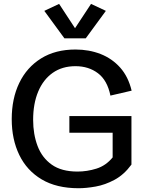

<svg xmlns="http://www.w3.org/2000/svg" viewBox="-20 -975 761 1007"><path d="M392.1 12.2Q276.4 12.2 198.5 -34.2Q120.6 -80.6 81.1 -162.4Q41.5 -244.1 41.5 -350.1Q41.5 -458 81.1 -540Q120.6 -622.1 195.6 -668.7Q270.5 -715.3 376 -715.3Q447.3 -715.3 507.6 -691.7Q567.9 -668 610.4 -620.4Q652.8 -572.8 670.4 -499.5L559.1 -473.6Q543 -553.7 493.9 -590.8Q444.8 -627.9 376 -627.9Q306.2 -627.9 256.3 -592.8Q206.5 -557.6 180.2 -494.4Q153.8 -431.2 153.8 -346.2Q153.8 -271 177 -209.5Q200.2 -147.9 251.2 -111.6Q302.2 -75.2 386.7 -75.2Q436.5 -75.2 485.8 -90.6Q535.2 -106 570.8 -149.4V-307.6L604 -278.8H343.8V-366.2H669.4V-111.8Q630.4 -58.6 580.8 -32Q531.2 -5.4 481.7 3.4Q432.1 12.2 392.1 12.2ZM290 -954.6 373.5 -827.1 457.5 -954.6 535.2 -918 429.7 -773.9H317.9L212.4 -918Z"/></svg>

Font: Schibsted Grotesk Medium
Style: Regular
Weight: 500
Designer: Bakken & Baeck AS, Henrik Kongsvoll
Foundry: Schibsted ASA
Version: Version 1.100;gftools[0.9.25]